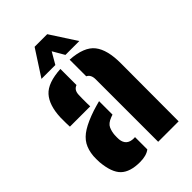

<svg xmlns="http://www.w3.org/2000/svg" viewBox="-233 -870 969 969"><g transform="rotate(-45 251.0 -386.0)"><path d="M27.5 -137Q27 -145.5 27 -159Q27 -172.5 27.5 -180Q31 -221 47.5 -249.8Q64 -278.5 98.8 -300Q133.5 -321.5 191.5 -341Q205.5 -345.5 218.2 -349Q231 -352.5 243.5 -356V-260Q240 -259 236.5 -257.5Q233 -256 229.5 -255Q198 -243 189 -222.8Q180 -202.5 178.5 -180Q178 -167.5 178 -163Q178 -158.5 178.5 -148Q181 -124 195.2 -111.5Q209.5 -99 235.5 -99Q241 -99 243.5 -99.5V-11.5Q218 8 172.5 8Q102 8 68.2 -24.5Q34.5 -57 27.5 -137ZM48.5 -369Q48 -375 47.5 -395.5Q47 -416 47.5 -436Q51 -520 88.5 -561.8Q126 -603.5 220.5 -609V-494Q208 -489.5 201.2 -479.5Q194.5 -469.5 193.5 -453Q193 -447.5 192.8 -428.2Q192.5 -409 192.8 -390.5Q193 -372 193.5 -369ZM309.5 0V-446Q309.5 -462.5 303.8 -473.8Q298 -485 286.5 -490.5V-609Q383.5 -603 420.2 -556.2Q457 -509.5 456.5 -412L455.5 0ZM117.5 -641 207.5 -780H297.5L387.5 -641H288.5L252.5 -703L216.5 -641Z"/></g></svg>

Font: Big Shoulders Stencil Text Thin Black
Style: Regular
Weight: 900
Version: Version 2.001